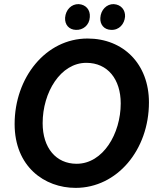

<svg xmlns="http://www.w3.org/2000/svg" viewBox="-20 -900 762 932"><path d="M347 12C548 12 703 -172 703 -403C703 -590 578 -713 405 -713C202 -713 51 -523 51 -298C51 -91 196 12 347 12ZM352 -105C252 -105 187 -182 187 -302C187 -452 274 -595 399 -595C503 -595 566 -515 566 -398C566 -251 480 -105 352 -105ZM348 -755C382 -753 414 -777 416 -817C419 -853 396 -878 362 -880C327 -881 299 -853 296 -814C294 -780 315 -756 348 -755ZM519 -755C559 -753 584 -784 587 -819C589 -851 568 -878 532 -880C498 -881 469 -852 467 -813C465 -782 484 -756 519 -755Z"/></svg>

Font: Fixel Text 20240404 SemiBold
Style: Italic
Weight: 600
Width: 4
Italic angle: -10°
Designer: AlfaBravo + MacPaw
Foundry: Kyrylo Tkachov, Marchela Mozhyna, Serhii Makarenko, Maria Weinstein, Zakhar Kryvoshyya
Version: Version 1.211;Glyphs 3.2 (3225)